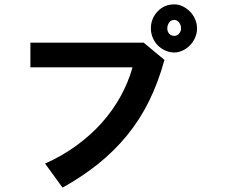

<svg xmlns="http://www.w3.org/2000/svg" viewBox="-20 -795 1040 878"><path d="M808 -665Q808 -680 799 -692Q790 -704 777 -704Q762 -704 753.5 -692Q745 -680 745 -665Q745 -651 753.5 -641Q762 -631 777 -631Q790 -631 799 -641.5Q808 -652 808 -665ZM732 -521Q703 -416 661 -331.5Q619 -247 561 -176Q503 -105 429.5 -46Q356 13 266 63L186 -47Q263 -81 328.5 -128.5Q394 -176 445 -233Q496 -290 531.5 -354.5Q567 -419 586 -487H119V-600H637ZM881 -665Q881 -643 872 -622.5Q863 -602 848.5 -587.5Q834 -573 815.5 -564Q797 -555 777 -555Q755 -555 735.5 -564Q716 -573 701.5 -587.5Q687 -602 678.5 -622.5Q670 -643 670 -665Q670 -710 700.5 -742.5Q731 -775 777 -775Q797 -775 815.5 -766Q834 -757 848.5 -742.5Q863 -728 872 -707.5Q881 -687 881 -665Z"/></svg>

Font: NanumGothicCoding
Style: Bold
Weight: 700
Monospace: yes
Designer: Kwon Bruce; Nicolas Noh; Sung-woo Choi; Go-un Cha; Soo-hyun Park;
Foundry: NHN Corporation
Version: Version 2.000;PS 1;hotconv 1.0.49;makeotf.lib2.0.14853